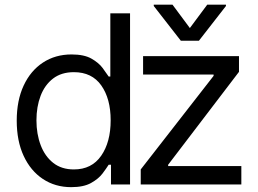

<svg xmlns="http://www.w3.org/2000/svg" viewBox="-20 -784 1098 816"><path d="M825.3 -610.8H748.6L633.5 -758.5V-764.2H713.1L786.9 -664.8L860.8 -764.2H940.3V-758.5ZM282.7 11.4Q214.5 11.4 162.3 -23.3Q110.1 -57.9 80.6 -121.3Q51.1 -184.7 51.1 -271.3Q51.1 -357.2 80.6 -420.5Q110.1 -483.7 162.6 -518.1Q215.2 -552.6 284.1 -552.6Q337.4 -552.6 368.4 -535Q399.5 -517.4 416 -495.2Q432.5 -473 441.8 -458.8H448.9V-727.3H532.7V0H451.7V-83.8H441.8Q432.5 -68.9 415.5 -46.3Q398.4 -23.8 366.8 -6.2Q335.2 11.4 282.7 11.4ZM1005.7 0H578.1V-63.9L887.8 -461.6V-467.3H588.1V-545.5H995.7V-478.7L694.6 -83.8V-78.1H1005.7ZM294 -63.9Q369.7 -63.9 410 -122Q450.3 -180 450.3 -272.7Q450.3 -364.3 410.5 -420.8Q370.7 -477.3 294 -477.3Q240.8 -477.3 205.4 -450.1Q170.1 -422.9 152.5 -376.6Q134.9 -330.3 134.9 -272.7Q134.9 -214.5 152.9 -167.1Q170.8 -119.7 206.1 -91.8Q241.5 -63.9 294 -63.9Z"/></svg>

Font: Linik Sans
Style: Regular
Weight: 400
Designer: Rasmus Andersson (font), Marc Monis (original base), Kil Hyung-jin (Pretendard portions), Cristiano Sobral (main changes
Foundry: rsms
Version: Version 3.018;May 31, 2022;FontCreator 14.0.0.2814 64-bit; t